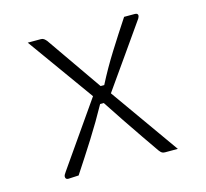

<svg xmlns="http://www.w3.org/2000/svg" viewBox="-83 -619 765 714"><g transform="rotate(-15 300.0 -262.0)"><path d="M81 -526H132Q139 -526 144 -522Q149 -518 153 -513Q190 -460 227 -406.5Q264 -353 301 -300H315Q344 -357 379.5 -413.5Q415 -470 452 -526H493Q505 -526 505 -517Q505 -513 501 -506Q459 -446 416.5 -385.5Q374 -325 331 -264Q378 -198 424.5 -132Q471 -66 518 0H469Q462 0 457.5 -2.5Q453 -5 447 -13Q427 -42 401 -79.5Q375 -117 348 -157.5Q321 -198 296 -236H282Q249 -176 212 -117.5Q175 -59 136 0L96 2Q85 2 85 -9Q85 -15 94 -27Q137 -88 179 -149Q221 -210 264 -271Q218 -335 172.5 -398.5Q127 -462 81 -526Z"/></g></svg>

Font: Recursive Mn Lnr St Lt
Style: Regular
Weight: 300
Monospace: yes
Version: Version 1.079;hotconv 1.0.112;makeotfexe 2.5.65598; ttfautoh